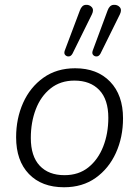

<svg xmlns="http://www.w3.org/2000/svg" viewBox="-20 -782 587 810"><path d="M250 8Q156 8 102 -48Q48 -104 48 -203Q48 -282 77.5 -348Q107 -414 163 -454Q219 -494 297 -494Q390 -494 444.5 -437.5Q499 -381 499 -283Q499 -203 469 -137Q439 -71 383.5 -31.5Q328 8 250 8ZM252 -43Q312 -43 353 -76Q394 -109 415.5 -164Q437 -219 437 -285Q437 -362 399 -402Q361 -442 294 -442Q235 -442 193.5 -409Q152 -376 131 -321Q110 -266 110 -200Q110 -123 147.5 -83Q185 -43 252 -43ZM286 -556Q280 -545 271 -544Q262 -543 255.5 -549.5Q249 -556 253 -568L317 -738Q325 -760 341 -761.5Q357 -763 367 -752Q377 -741 368 -722ZM404 -556Q398 -545 389 -544Q380 -543 373.5 -549.5Q367 -556 371 -568L434 -738Q442 -760 458.5 -761.5Q475 -763 485 -752Q495 -741 486 -722Z"/></svg>

Font: Nunito Light
Style: Italic
Weight: 300
Italic angle: -9°
Designer: Vernon Adams
Foundry: Vernon Adams
Version: Version 3.601; ttfautohint (v1.8.2.53-6de2)